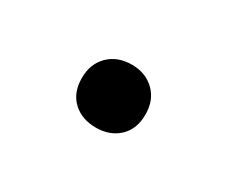

<svg xmlns="http://www.w3.org/2000/svg" viewBox="-36 -156 277 234"><g transform="rotate(30 103.0 -39.0)"><path d="M103 5.5Q83 5.5 70.5 -6.2Q58 -18 58 -38.5Q58 -58.5 70.5 -70.8Q83 -83 103 -83Q122.5 -83 135 -70.8Q147.5 -58.5 147.5 -38.5Q147.5 -18 135 -6.2Q122.5 5.5 103 5.5Z"/></g></svg>

Font: Encode Sans SemiCondensed SemiCondensed Light
Style: Regular
Weight: 300
Width: 4
Designer: Multiple Designers
Foundry: Impallari Type
Version: Version 3.000; ttfautohint (v1.8.3) -l 8 -r 50 -G 200 -x 14 